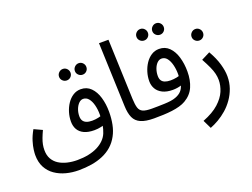

<svg xmlns="http://www.w3.org/2000/svg" viewBox="-133 -1002 2007 1527"><g transform="rotate(-20 870.0 -238.5)"><path d="M604 -516Q584 -516 569.5 -530Q555 -544 555 -564Q555 -584 569.5 -598.5Q584 -613 604 -613Q624 -613 638 -598.5Q652 -584 652 -564Q652 -544 638 -530Q624 -516 604 -516ZM470 -516Q450 -516 435.5 -530Q421 -544 421 -564Q421 -584 435.5 -598.5Q450 -613 470 -613Q490 -613 504 -598.5Q518 -584 518 -564Q518 -544 504 -530Q490 -516 470 -516Z M316 188Q260 188 209 174.5Q158 161 117.5 133Q77 105 53.5 61Q30 17 30 -45Q30 -60 33.5 -89Q37 -118 49 -157.5Q61 -197 87 -243L156 -211Q141 -179 131 -152.5Q121 -126 116.5 -103Q112 -80 112 -56Q112 -12 129.5 19Q147 50 177.5 69.5Q208 89 248 98.5Q288 108 332 108Q384 108 427.5 99Q471 90 504.5 73Q538 56 561.5 32.5Q585 9 597 -20Q610 -51 616.5 -90.5Q623 -130 623 -172Q623 -215 613.5 -252Q604 -289 585.5 -311.5Q567 -334 540 -334Q520 -334 503 -317Q486 -300 475.5 -272.5Q465 -245 465 -214Q465 -191 474.5 -176Q484 -161 503 -153.5Q522 -146 550 -146Q576 -146 602 -151.5Q628 -157 646 -166L650 -99Q629 -82 599.5 -75.5Q570 -69 541 -69Q489 -69 455 -85Q421 -101 404.5 -129.5Q388 -158 388 -197Q388 -236 399.5 -274Q411 -312 432 -343.5Q453 -375 482.5 -394Q512 -413 548 -413Q599 -413 633 -379Q667 -345 683.5 -289Q700 -233 700 -167Q700 -111 690 -61Q680 -11 658 29Q635 72 600.5 102.5Q566 133 521.5 152Q477 171 425.5 179.5Q374 188 316 188Z M1019 5Q948 5 907.5 -13Q867 -31 850 -69Q833 -107 831 -167L811 -707H891L910 -199Q912 -150 920.5 -123Q929 -96 953.5 -85Q978 -74 1029 -74Q1050 -74 1059.5 -63.5Q1069 -53 1069 -37Q1069 -21 1056.5 -8Q1044 5 1019 5Z M1291 -604Q1271 -604 1256.5 -618Q1242 -632 1242 -652Q1242 -672 1256.5 -686.5Q1271 -701 1291 -701Q1311 -701 1325 -686.5Q1339 -672 1339 -652Q1339 -632 1325 -618Q1311 -604 1291 -604ZM1157 -604Q1137 -604 1122.5 -618Q1108 -632 1108 -652Q1108 -672 1122.5 -686.5Q1137 -701 1157 -701Q1177 -701 1191 -686.5Q1205 -672 1205 -652Q1205 -632 1191 -618Q1177 -604 1157 -604Z M1019 5 1029 -74Q1052 -74 1079.5 -74.5Q1107 -75 1135.5 -76Q1164 -77 1189 -80.5Q1214 -84 1232 -91Q1265 -103 1284 -124Q1303 -145 1310.5 -178Q1318 -211 1318 -260Q1318 -303 1308.5 -340Q1299 -377 1281 -399.5Q1263 -422 1236 -422Q1215 -422 1198 -405Q1181 -388 1171 -360.5Q1161 -333 1161 -302Q1161 -279 1170 -264Q1179 -249 1198.5 -241.5Q1218 -234 1246 -234Q1271 -234 1297 -239Q1323 -244 1342 -254L1346 -187Q1332 -176 1313.5 -169.5Q1295 -163 1275.5 -160Q1256 -157 1237 -157Q1185 -157 1150.5 -174.5Q1116 -192 1099.5 -221Q1083 -250 1083 -285Q1083 -324 1094.5 -362Q1106 -400 1127 -431.5Q1148 -463 1177.5 -482Q1207 -501 1243 -501Q1294 -501 1328 -467Q1362 -433 1378.5 -377Q1395 -321 1395 -255Q1395 -182 1370.5 -126Q1346 -70 1289 -37Q1267 -24 1237 -15.5Q1207 -7 1171.5 -2.5Q1136 2 1097.5 3.5Q1059 5 1019 5Z M1569 -454Q1549 -454 1534.5 -468Q1520 -482 1520 -502Q1520 -522 1534.5 -536.5Q1549 -551 1569 -551Q1589 -551 1603 -536.5Q1617 -522 1617 -502Q1617 -482 1603 -468Q1589 -454 1569 -454Z M1416 230 1381 158Q1468 124 1517 79.5Q1566 35 1586 -12.5Q1606 -60 1606 -106Q1606 -133 1599.5 -160.5Q1593 -188 1577.5 -222Q1562 -256 1537 -302L1610 -339Q1648 -273 1664.5 -215Q1681 -157 1681 -111Q1681 -57 1664.5 -10.5Q1648 36 1620.5 75Q1593 114 1558.5 144Q1524 174 1487 195.5Q1450 217 1416 230Z"/></g></svg>

Font: Noto Sans Arabic SemiCondensed
Style: Regular
Weight: 400
Width: 4
Designer: Monotype Design Team, Nadine Chahine, Nizar Qandah and Khaled Hosny
Foundry: Monotype Imaging Inc.
Version: Version 2.012